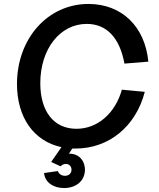

<svg xmlns="http://www.w3.org/2000/svg" viewBox="-20 -736 804 972"><path d="M363 16C531 16 668 -96 713 -271L597 -282C563 -161 473 -84 367 -84C253 -84 184 -171 184 -315C184 -488 284 -615 419 -615C520 -615 586 -545 610 -414L731 -424C714 -602 596 -716 428 -716C222 -716 66 -541 66 -311C66 -140 152 -21 291 9L239 84L287 106C294 98 303 94 313 94C330 94 342 106 342 123C342 141 329 154 309 154C292 154 278 145 273 130L203 140C207 185 248 216 304 216C367 216 410 178 410 123C410 76 378 42 332 42H329L346 16Z"/></svg>

Font: Uncut Sans Semibold Italic
Style: Regular
Weight: 600
Italic angle: -11°
Designer: Kasper Nordkvist
Foundry: UNCUT.wtf
Version: Version 1.304;Glyphs 3.2 (3246)